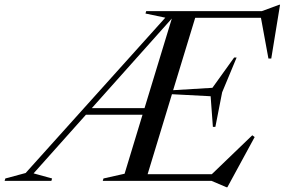

<svg xmlns="http://www.w3.org/2000/svg" viewBox="-112 -762 1200 809"><path d="M29.5 -31.5 107.5 -10 104.5 0H-92.5L-89.5 -10L-4 -33L584.5 -687.5L501 -705L504 -715H991L1064.5 -742H1068L1031 -515.5H1019L987.5 -687H710.5L617.5 -382L783 -392L874.5 -519.5H885L824 -373L795.5 -227.5H785L775.5 -356.5L612.5 -365L510 -28H780.5L951 -192L961 -184.5L846 27H842.5L779 0H321L324 -10L413 -30L488.5 -278.5H250ZM275 -306.5H497L612 -684Z"/></svg>

Font: Newsreader Display
Style: Italic
Weight: 400
Italic angle: -17°
Designer: Hugues Gentile
Foundry: Production Type
Version: Version 1.001